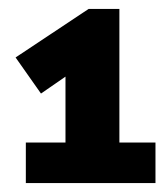

<svg xmlns="http://www.w3.org/2000/svg" viewBox="-20 -730 370 431"><path d="M38 -410H127V-558L72 -520L15 -601L179 -710H248V-410H329V-319H38Z"/></svg>

Font: Livvic
Style: Bold
Weight: 700
Designer: Jacques Le Bailly, Baron von Fonthausen
Version: Version 1.001; ttfautohint (v1.8.2)